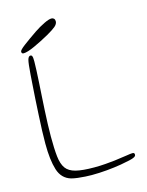

<svg xmlns="http://www.w3.org/2000/svg" viewBox="-116 -824 699 910"><g transform="rotate(-15 234.0 -369.0)"><path d="M120.5 5Q75.5 -8 60.2 -56.8Q45 -105.5 45 -185.5Q45 -213 46.2 -249.8Q47.5 -286.5 49.8 -326.8Q52 -367 54.2 -405Q56.5 -443 58.8 -473.2Q61 -503.5 62 -519.5Q66 -575 70.5 -591.2Q75 -607.5 85 -607.5Q89.5 -607.5 91.8 -603.8Q94 -600 94.8 -592.8Q95.5 -585.5 95.5 -574.5Q95.5 -557 94.2 -531Q93 -505 91.2 -474Q89.5 -443 87.2 -408.8Q85 -374.5 83.2 -340Q81.5 -305.5 80.2 -272.8Q79 -240 79 -211.5Q79 -151.5 83.2 -113.2Q87.5 -75 102.5 -54.2Q117.5 -33.5 150.2 -25.2Q183 -17 240 -17Q269.5 -17 296.5 -19.2Q323.5 -21.5 341.5 -23.5Q382 -28.5 402.5 -32Q423 -35.5 431.5 -35.5Q437.5 -35.5 439.8 -33.2Q442 -31 442 -25.5Q442 -19 434 -14.5Q426 -10 409 -6.2Q392 -2.5 365 2.5Q333 8 294.5 11.5Q256 15 219 15Q207 15 188.5 14Q170 13 151.8 10.8Q133.5 8.5 120.5 5ZM57 -626Q52 -626 49.5 -628.5Q47 -631 47 -636.5Q47 -644 72.8 -663.5Q98.5 -683 139.5 -711Q164 -727.5 188.8 -739.5Q213.5 -751.5 226 -751.5Q233.5 -751.5 238.2 -746.8Q243 -742 243 -733.5Q243 -720.5 229.5 -709Q216 -697.5 186 -680.5Q149.5 -660 112.2 -643Q75 -626 57 -626Z"/></g></svg>

Font: Gluten Thin
Style: Regular
Weight: 100
Designer: Tyler Finck
Foundry: Etcetera Type Company
Version: Version 1.300